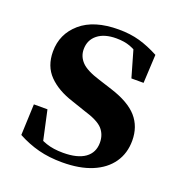

<svg xmlns="http://www.w3.org/2000/svg" viewBox="-108 -646 714 756"><g transform="rotate(20 249.5 -268.0)"><path d="M232.3 16.2Q177.6 16.2 132.7 4.5Q87.8 -7.2 44.9 -30.3L50.2 -160.4H107.1L137.6 -20.6L89.6 -26V-62Q121.7 -41.1 151.9 -30.7Q182.2 -20.4 222.8 -20.4Q283.1 -20.4 314.7 -43Q346.2 -65.7 346.2 -107.2Q346.2 -140.9 325.7 -164Q305.1 -187.1 244.5 -204.9L188.7 -223.9Q123.9 -244.5 86.7 -282.6Q49.5 -320.7 49.5 -382Q49.5 -455.6 105.2 -503.8Q160.9 -551.9 264.2 -551.9Q312.5 -551.9 351.9 -540.7Q391.2 -529.5 433.1 -507.2L427.1 -387.7H376.1L337.6 -521.5L380 -507.8V-477Q349.7 -497.5 325.1 -506.7Q300.5 -515.8 266.8 -515.8Q217 -515.8 188.6 -493.1Q160.2 -470.4 160.2 -431.8Q160.2 -401.6 181.6 -379.1Q202.9 -356.6 259.8 -339.1L315.9 -321.1Q393.8 -296.3 428.4 -256.6Q463.1 -217 463.1 -158.3Q463.1 -105.4 435.8 -66.1Q408.4 -26.7 357 -5.3Q305.6 16.2 232.3 16.2Z"/></g></svg>

Font: Noto Serif KR
Style: Regular
Weight: 200
Designer: Ryoko NISHIZUKA 西塚涼子 (kana & ideographs); Frank Grießhammer (Latin, Greek & Cyrillic); Wenlong ZHANG 张文龙 (bopomofo); San
Foundry: Adobe
Version: Version 2.001;hotconv 1.1.0;makeotfexe 2.6.0